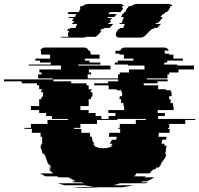

<svg xmlns="http://www.w3.org/2000/svg" viewBox="-158 -940 1007 970"><path d="M641 -339H829V-334H778V-314H697V-294H690V-289H699V-269H644V-264Q644 -260 643.5 -256.5Q643 -253 643 -249H683Q683 -245 682.5 -241.5Q682 -238 682 -234H661L658 -214H674Q673 -212 673 -209Q673 -206 672 -204H684Q683 -199 682 -194Q681 -189 680 -184H681Q680 -179 679 -174Q678 -169 676 -164H680Q680 -163 678 -159H683Q681 -154 679 -149Q677 -144 675 -139H672L664 -124H662L653 -109H656Q653 -105 650 -101.5Q647 -98 645 -94H633Q629 -88 625 -84H616L601 -69H603L597 -64H531L525 -59H531L518 -49H579L571 -44H622Q613 -39 604 -34Q595 -29 585 -24H565Q562 -23 559 -22Q556 -21 553 -19H592Q588 -18 585 -17Q582 -16 579 -14H447Q440 -11 431.5 -8.5Q423 -6 414 -4H515Q502 -1 488.5 1.5Q475 4 461 6H340Q324 8 306.5 9Q289 10 272 10Q254 10 237 9Q220 8 203 6H324Q310 4 296.5 1.5Q283 -1 270 -4H169Q160 -6 152 -8.5Q144 -11 136 -14H267Q264 -16 260.5 -17Q257 -18 254 -19H215L204 -24H225Q215 -29 206 -34Q197 -39 188 -44H138Q136 -46 134.5 -47Q133 -48 131 -49H70Q66 -51 63 -54Q60 -57 57 -59H51L45 -64H111L105 -69H104L89 -84H99L90 -94H101L91 -109H88L79 -124H81Q79 -128 77.5 -131.5Q76 -135 74 -139H76Q74 -144 72 -149Q70 -154 68 -159H64L62 -164H58Q54 -173 52 -184H50Q49 -189 48 -194Q47 -199 46 -204H51Q50 -206 50 -209Q50 -212 49 -214H56L54 -234H56Q55 -238 55 -241.5Q55 -245 55 -249H47V-269H3V-289H-34V-294H-2V-314H82V-334H185V-339H104V-354H75V-369H40V-384H-2V-404H40V-439H51V-449H56V-454H59V-474H50V-484H55V-489H40V-509H29V-519H-48V-529H-138V-539H108V-544H35V-564H52V-574H41V-589H150V-609H-13V-614H99V-624H44V-634H21V-644H95V-664H51V-669H49V-673Q49 -681 51 -684H45Q52 -700 70 -700H266Q283 -700 290 -684H296Q299 -680 299 -673V-669H301V-664H345V-644H271V-634H294V-624H349V-614H237V-609H400V-589H291V-574H302V-564H285V-544H438V-564H447V-574H494V-589H572V-609H488V-614H422V-624H437V-634H516V-644H468V-664H446V-669H425V-673Q425 -681 427 -684H449Q456 -700 474 -700H670Q688 -700 695 -684H672Q675 -680 675 -673V-669H696V-664H718V-644H766V-634H687V-624H672V-614H738V-609H822V-589H744V-574H697V-564H688V-544H584V-539H689V-529H638V-519H568V-509H641V-489H681V-484H705V-474H709V-454H697V-449H696V-439H704V-419H716V-404H719V-384H639V-369H675V-354H641ZM325 -354H354V-339H391V-354H425V-369H389V-384H469V-404H466V-419H454V-439H446V-449H447V-454H459V-474H455V-484H431V-489H391V-509H318V-519H388V-529H439V-539H112V-529H202V-519H279V-509H290V-489H305V-484H300V-474H309V-454H306V-449H301V-439H290V-404H248V-384H290V-369H325ZM528 -334H579V-339H435V-334H332V-314H248V-294H216V-289H253V-269H297V-268Q297 -263 297 -258.5Q297 -254 298 -249H306L309 -234H308Q310 -224 319 -214H312Q316 -208 322 -204H317Q334 -191 365 -191Q395 -191 412 -204H401Q407 -208 411 -214H396Q402 -222 407 -234H428Q430 -238 430.5 -241.5Q431 -245 432 -249H392Q393 -254 393.5 -258.5Q394 -263 394 -268V-269H449V-289H440V-294H447V-314H528ZM419 -854H389L385 -849H409L395 -834H405L395 -824H392L387 -819H414L396 -799H370L365 -794H356L347 -784H356L338 -764Q331 -757 324 -754H280Q272 -750 260 -750H157Q150 -750 146 -754H189Q185 -758 185 -764V-766Q185 -770 187 -774Q189 -778 190 -781L191 -784H181L186 -794H195L198 -799H223L232 -819H206L208 -824H212L216 -834H206L213 -849H189L191 -854H221L227 -869H184L188 -879H240L249 -899H245L246 -901Q247 -903 248 -905.5Q249 -908 250 -909H260Q269 -920 292 -920H449Q463 -920 468 -909H458Q460 -905 460 -901Q460 -900 459.5 -900Q459 -900 459 -899H464Q463 -896 461.5 -893Q460 -890 458 -888L450 -879H398L389 -869H432ZM713 -909H701Q702 -907 702 -901V-899H699Q697 -892 693 -888L685 -879H679L670 -869H665L652 -854H664L659 -849H663L649 -834H650L640 -824H631L627 -819H655L636 -799H622L617 -794H610L600 -784H599L580 -764Q575 -757 566 -754H568Q560 -750 548 -750H445Q437 -750 434 -754H432Q429 -756 427 -764V-766Q427 -770 429 -774Q431 -778 432 -781L434 -784H435L440 -794H447L450 -799H464L473 -819H445L447 -824H457L461 -834H460L467 -849H464L466 -854H454L460 -869H465L469 -879H475L484 -899H487L488 -901Q490 -906 493 -909H505Q510 -914 517.5 -917Q525 -920 538 -920H695Q708 -920 713 -909Z"/></svg>

Font: Rubik Glitch
Style: Regular
Weight: 400
Designer: Hubert and Fischer, NaN
Foundry: Hubert and Fischer, NaN
Version: Version 2.200